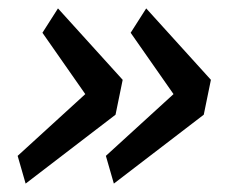

<svg xmlns="http://www.w3.org/2000/svg" viewBox="-20 -509 550 457"><path d="M22 -138 183 -285 81 -431 118 -489 272 -319 255 -236 41 -72ZM232 -138 393 -285 291 -431 328 -489 482 -319 465 -236 251 -72Z"/></svg>

Font: IBM Plex Sans Text
Style: Italic
Weight: 450
Italic angle: -11°
Designer: Mike Abbink, Paul van der Laan, Pieter van Rosmalen
Foundry: Bold Monday
Version: Version 3.005